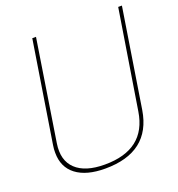

<svg xmlns="http://www.w3.org/2000/svg" viewBox="-129 -807 858 924"><g transform="rotate(-20 300.0 -345.0)"><path d="M254 10Q158 10 105.5 -30Q53 -70 53 -144Q53 -155 53.5 -162.5Q54 -170 56 -183L138 -700H157L76 -184Q63 -100 111 -54.5Q159 -9 259 -9Q468 -9 497 -194L578 -700H597L517 -194Q484 10 254 10Z"/></g></svg>

Font: Georama Thin
Style: Italic
Weight: 100
Italic angle: -9°
Designer: Jean-Baptiste Levee
Foundry: Production Type
Version: Version 1.000